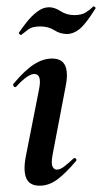

<svg xmlns="http://www.w3.org/2000/svg" viewBox="-20 -581 324 610"><path d="M106 9Q73 9 63 -16Q53 -41 63 -89L104 -297Q114 -346 89 -346Q79 -346 64.5 -336Q50 -326 32 -306Q28 -302 24 -306.5Q20 -311 23 -315Q59 -358 88 -376.5Q117 -395 145 -395Q177 -395 187 -372.5Q197 -350 189 -309L147 -89Q142 -61 147 -51.5Q152 -42 160 -42Q171 -42 184 -52Q197 -62 213 -77Q217 -81 221 -77Q225 -73 221 -69Q190 -32 163 -11.5Q136 9 106 9ZM47.2 -470Q46 -469 42.5 -472Q39 -475 40 -477Q50 -492 65 -511Q80 -530 98.3 -544Q116.6 -558 136 -558Q153 -558 172.5 -545.5Q192 -533 216 -533Q239 -533 252.5 -541.5Q266 -550 275.8 -560Q278 -562 281.5 -559Q285 -556 282.8 -553.2Q252 -504 232.5 -488.5Q213 -473 193 -473Q171 -473 152.5 -485Q134 -497 108 -497Q83.2 -497 71.4 -488.5Q59.6 -480 47.2 -470Z"/></svg>

Font: Cormorant Light
Style: Italic
Weight: 300
Italic angle: -10°
Designer: Christian Thalmann (Catharsis Fonts)
Foundry: Catharsis Fonts
Version: Version 4.000